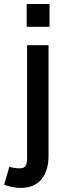

<svg xmlns="http://www.w3.org/2000/svg" viewBox="-57 -710 334 944"><path d="M74.2 -578.1V-690.4H186.5V-578.1ZM-36.6 198.2 -11.2 110.4Q-11.2 110.8 7.1 114.3Q25.4 117.7 40 117.7Q61 117.7 68.6 105.7Q76.2 93.8 76.2 67.9V-487.8H181.6V58.6Q181.6 127.9 147.2 170.9Q112.8 213.9 43.9 213.9Q26.4 213.9 8.5 210.4Q-9.3 207 -21.2 203.4Q-33.2 199.7 -36.6 198.2Z"/></svg>

Font: Acari Sans SemiBold
Style: Regular
Weight: 600
Designer: Alfredo Marco Pradil and Stefan Peev
Foundry: Hanken Design Co.
Version: Version 1.045;January 11, 2019;FontCreator 11.5.0.2425 64-bi